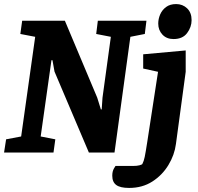

<svg xmlns="http://www.w3.org/2000/svg" viewBox="-34 -750 975 944"><path d="M-14 0 -4 -65 70 -79 139 -569 66 -583 75 -648H285L444 -270L462 -212H466L470 -270L511 -569L439 -583L447 -648H686L678 -583L607 -569L529 0H403L234 -398L224 -454H219L166 -79L238 -65L229 0ZM601 174Q557 174 537.5 159.5Q518 145 518 114Q518 92 526.5 78Q535 64 534 66H619Q640 66 652.5 62.5Q665 59 666 56Q673 43 677.5 21.5Q682 0 690 -52L743 -397L670 -413V-483L879 -502V-397L831 -42Q824 12 794 61.5Q764 111 715 142.5Q666 174 601 174ZM819 -558Q785 -558 764.5 -580Q744 -602 744 -634Q744 -657 753.5 -679Q763 -701 782.5 -715.5Q802 -730 832 -730Q864 -730 886 -709Q908 -688 908 -651Q908 -617 886 -587.5Q864 -558 819 -558Z"/></svg>

Font: Faustina Light ExtraBold
Style: Italic
Weight: 800
Italic angle: -8°
Version: Version 1.200